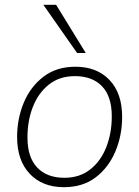

<svg xmlns="http://www.w3.org/2000/svg" viewBox="-20 -769 578 797"><path d="M245 8Q156 8 103.5 -47.5Q51 -103 51 -200Q51 -277 79 -343.5Q107 -410 161 -451Q215 -492 293 -492Q382 -492 434.5 -437Q487 -382 487 -284Q487 -207 459 -140.5Q431 -74 377.5 -33Q324 8 245 8ZM247 -31Q311 -31 355 -66Q399 -101 421.5 -159Q444 -217 444 -286Q444 -369 403.5 -411Q363 -453 291 -453Q227 -453 183 -418Q139 -383 116.5 -325.5Q94 -268 94 -198Q94 -116 134.5 -73.5Q175 -31 247 -31ZM300 -549 160 -749H213L336 -549Z"/></svg>

Font: Nunito Sans ExtraLight
Style: Italic
Weight: 200
Italic angle: -9°
Designer: Vernon Adams
Foundry: Vernon Adams
Version: Version 3.006; ttfautohint (v1.8.3)